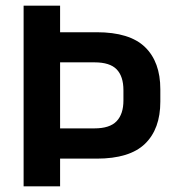

<svg xmlns="http://www.w3.org/2000/svg" viewBox="-20 -659 620 679"><path d="M151 -98V-205H314Q368 -205 392.2 -230.2Q416.5 -255.5 416.5 -303.5V-340Q416.5 -389 392.5 -413.8Q368.5 -438.5 314.5 -438.5H151V-545H322Q438.5 -545 492.8 -492.5Q547 -440 547 -343.5V-299.5Q547 -203 492.8 -150.5Q438.5 -98 322 -98ZM63.5 0V-639H192.5V-520V-470V-170.5V-123V0Z"/></svg>

Font: Anek Odia Medium SemiBold
Style: Regular
Weight: 600
Version: Version 1.003